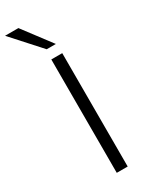

<svg xmlns="http://www.w3.org/2000/svg" viewBox="-281 -987 811 1034"><g transform="rotate(-30 124.5 -470.0)"><path d="M111 0V-705H179V0ZM117 -765 -41 -940H42L174 -765Z"/></g></svg>

Font: Nunito Sans 10pt SemiExpanded Light
Style: Regular
Weight: 300
Width: 6
Designer: Vernon Adams
Foundry: Vernon Adams
Version: Version 3.101;gftools[0.9.27]